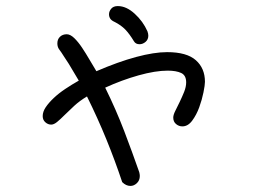

<svg xmlns="http://www.w3.org/2000/svg" viewBox="-20 -529 845 639"><path d="M175.8 -366.2Q172.9 -371.1 171.9 -375.5Q170.9 -379.9 170.9 -384.8Q170.9 -398.4 179.7 -406.7Q188.5 -415 202.1 -415Q213.9 -415 227.1 -402.3Q240.2 -389.6 252.9 -370.6Q265.6 -351.6 277.8 -330.6Q290 -309.6 300.8 -292Q373 -323.2 433.1 -339.4Q493.2 -355.5 536.1 -355.5Q601.6 -355.5 631.8 -328.6Q662.1 -301.8 662.1 -256.8Q662.1 -246.1 657.2 -221.7Q652.3 -197.3 643.1 -171.9Q633.8 -146.5 619.6 -127.4Q605.5 -108.4 586.9 -108.4Q575.2 -108.4 565.9 -116.2Q556.6 -124 556.6 -137.7Q556.6 -146.5 563.5 -160.2Q570.3 -173.8 578.1 -189.9Q585.9 -206.1 592.8 -223.1Q599.6 -240.2 599.6 -254.9Q599.6 -278.3 583 -286.1Q566.4 -293.9 538.1 -293.9Q497.1 -293.9 441.4 -278.3Q385.7 -262.7 330.1 -237.3Q366.2 -164.1 393.6 -92.3Q420.9 -20.5 443.4 43.9Q444.3 47.9 444.8 50.8Q445.3 53.7 445.3 56.6Q445.3 71.3 435.5 80.6Q425.8 89.8 414.1 89.8Q399.4 89.8 386.7 77.1Q363.3 6.8 334.5 -64Q305.7 -134.8 269.5 -208Q245.1 -193.4 227.1 -176.8Q209 -160.2 194.8 -146Q180.7 -131.8 169.9 -123Q159.2 -114.3 150.4 -114.3Q139.6 -114.3 130.9 -122.1Q122.1 -129.9 122.1 -142.6Q122.1 -157.2 132.3 -172.4Q142.6 -187.5 159.2 -203.1Q175.8 -218.8 197.8 -233.4Q219.7 -248 242.2 -260.7L209 -316.4Q200.2 -329.1 192.4 -341.8Q184.6 -354.5 175.8 -366.2ZM361.3 -456.1Q350.6 -460.9 346.7 -467.3Q342.8 -473.6 342.8 -481.4Q342.8 -491.2 350.1 -500Q357.4 -508.8 372.1 -508.8Q400.4 -508.8 428.2 -483.4Q456.1 -458 470.7 -424.8Q473.6 -417 473.6 -410.2Q473.6 -397.5 464.4 -389.6Q455.1 -381.8 444.3 -381.8Q431.6 -381.8 425.8 -391.6Q411.1 -416 397 -430.7Q382.8 -445.3 361.3 -456.1Z"/></svg>

Font: Hi Melody
Style: Regular
Weight: 400
Designer: YoonDesign Inc.
Foundry: YoonDesign Inc.
Version: Version 3.00